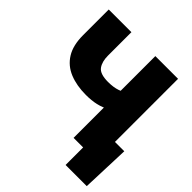

<svg xmlns="http://www.w3.org/2000/svg" viewBox="-232 -890 1208 1208"><g transform="rotate(45 372.0 -286.0)"><path d="M322.8 -245.6Q239.7 -245.6 176.8 -271.2Q113.8 -296.9 78.9 -352.8Q43.9 -408.7 43.9 -499V-727.5H245.6V-518.6Q245.6 -464.8 268.8 -433.3Q292 -401.9 362.8 -401.9Q411.1 -401.9 445.6 -413.8Q480 -425.8 500.5 -439V-289.6Q451.7 -263.7 411.9 -254.6Q372.1 -245.6 322.8 -245.6ZM458.5 0V-727.5H660.6V0ZM543.5 156.2V0H496.6V-166H743.7L731.9 156.2Z"/></g></svg>

Font: Inter 28pt Black
Style: Regular
Weight: 900
Designer: Rasmus Andersson
Foundry: rsms
Version: Version 4.001;git-66647c0bb